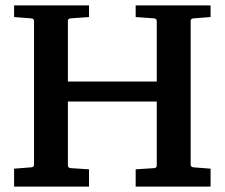

<svg xmlns="http://www.w3.org/2000/svg" viewBox="-20 -691 832 711"><path d="M759.8 0H482.4V-64L550.8 -68.4Q560.5 -69.3 560.5 -78.1V-314.9H231.4V-78.1Q231.4 -74.2 233.6 -71.8Q235.8 -69.3 241.2 -68.4L309.6 -64V0H32.2V-66.4L95.2 -71.3Q106.4 -72.3 106 -81.1V-614.3Q106 -617.7 103.5 -620.1Q101.1 -622.6 95.2 -623L32.2 -627.9V-670.9H309.6V-627.9L241.2 -623Q231.4 -622.1 231.4 -613.8V-389.2H560.5V-613.8Q560.5 -617.2 557.9 -619.9Q555.2 -622.6 550.8 -623L482.4 -627.9V-670.9H759.8V-627.9L696.8 -623Q692.4 -623 689.7 -620.8Q687 -618.7 686.5 -617.2Q686 -615.7 686 -614.3V-81.1Q686 -79.6 686.3 -78.1Q686.5 -76.7 689.2 -74.2Q691.9 -71.8 696.8 -71.3L759.8 -66.4Z"/></svg>

Font: TAML ThiruValluvar
Style: Bold
Weight: 400
Version: Version 0.271; dev 7ad24fM